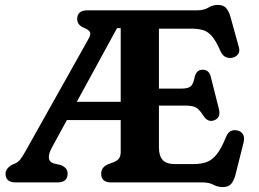

<svg xmlns="http://www.w3.org/2000/svg" viewBox="-20 -742 1054 781"><path d="M471 -124V-253.5H252L192.5 -144.5Q162.5 -89.5 197.5 -77.5L227.5 -70.5Q240 -65.5 247.5 -57.2Q255 -49 255 -35.5Q255 0 213.5 0H44Q2.5 0 2.5 -35.5Q2.5 -55.5 27.5 -71L43.5 -78Q56 -84 65.2 -97.2Q74.5 -110.5 86 -131L339 -582Q350.5 -602 346 -611.2Q341.5 -620.5 323.5 -628Q294 -639.5 294 -664.5Q294 -700 335.5 -700H781Q809.5 -700 827.5 -711Q845.5 -722 865.5 -722Q888 -722 899.2 -710Q910.5 -698 918 -671.5L952 -548.5Q956.5 -532 947.8 -520.8Q939 -509.5 923.5 -507Q910 -504.5 897.5 -510.2Q885 -516 876.5 -534.5Q858.5 -576.5 841.2 -595.8Q824 -615 803.8 -620.2Q783.5 -625.5 756.5 -625.5H626.5V-381.5H717Q747.5 -381.5 757.5 -392.5Q767.5 -403.5 772 -429.5Q779 -457.5 803 -458.5Q830.5 -459 837.5 -429L870.5 -298.5Q879.5 -262 849.5 -252Q825 -244 807.5 -271Q792.5 -295 778.8 -303.8Q765 -312.5 731.5 -312.5H626.5V-141.5Q626.5 -108.5 641.5 -91.5Q656.5 -74.5 692.5 -74.5H765.5Q797 -74.5 819.8 -82.5Q842.5 -90.5 861.5 -114.2Q880.5 -138 899.5 -185Q912.5 -218 945 -211.5Q961.5 -208 968.8 -194.8Q976 -181.5 970.5 -161.5L938 -31.5Q931 -5.5 919.5 6.8Q908 19 885.5 19Q866 19 848.2 9.5Q830.5 0 802.5 0H432.5Q391.5 0 391.5 -35.5Q391.5 -61.5 419 -73.5L439 -81Q453.5 -86 462.2 -95.2Q471 -104.5 471 -124ZM456 -627.5 292.5 -328H471V-627.5Z"/></svg>

Font: Fraunces 9pt SuperSoft SemiBold
Style: Regular
Weight: 600
Version: Version 1.000;[0bf87f6ff]